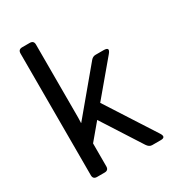

<svg xmlns="http://www.w3.org/2000/svg" viewBox="-175 -823 839 924"><g transform="rotate(-30 245.0 -360.5)"><path d="M91.3 0Q69.3 0 69.3 -22V-698.7Q69.3 -720.7 91.3 -720.7H133.3Q155.3 -720.7 155.3 -698.7V-292.5Q155.3 -277.8 154.3 -263.2H155.3L353 -500Q363.8 -512.7 378.9 -512.7H423.3Q460.4 -512.7 436 -483.9L282.7 -301.3L458 -28.8Q476.6 0 445.3 0H397.5Q381.3 0 369.6 -18.1L229 -237.3L155.3 -149.4V-22Q155.3 0 133.3 0Z"/></g></svg>

Font: Istok
Style: Regular
Weight: 500
Designer: Andrey V. Panov
Foundry: Andrey V. Panov
Version: Version 1.0.3